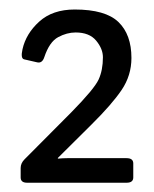

<svg xmlns="http://www.w3.org/2000/svg" viewBox="-20 -736 328 408"><path d="M37.6 -347.7Q23.9 -347.7 23.9 -358.9V-378.9Q23.9 -389.2 32.2 -397.5L131.8 -497.6Q180.2 -546.9 189.5 -566.9Q198.7 -586.9 198.7 -614.3Q198.7 -632.3 184.3 -649.7Q169.9 -667 140.6 -667Q122.1 -667 103.5 -657Q85 -647 74.2 -614.7Q69.8 -601.1 59.1 -603.5L31.2 -609.9Q23.4 -611.8 27.8 -631.3Q35.2 -664.6 63.5 -690.2Q91.8 -715.8 138.7 -715.8Q204.1 -715.8 231.7 -689.2Q259.3 -662.6 259.3 -612.8Q259.3 -575.7 238.5 -544.9Q217.8 -514.2 173.8 -470.7L103 -400.4V-398.9Q113.3 -399.9 123 -399.9H249Q263.2 -399.9 263.2 -388.7V-358.9Q263.2 -347.7 249 -347.7Z"/></svg>

Font: Istok
Style: Regular
Weight: 500
Designer: Andrey V. Panov
Foundry: Andrey V. Panov
Version: Version 1.0.3